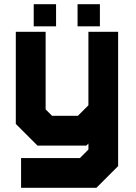

<svg xmlns="http://www.w3.org/2000/svg" viewBox="-20 -691 643 911"><path d="M158 0 55 -103V-540H196.5V-172L227 -141.5H349.5L399.5 -191.5V-540H540.5V97L437.5 200H80V59H359L399.5 18.5V-10L389.5 0ZM138.5 131.5H393L472 50.5V-470V-171L371.5 -71H194L124 -142.5V-470V-142.5L194 -71H371.5L472 -171V50.5L393 131.5H138.5ZM348 -566V-671H454V-566ZM140 -566V-671H246V-566ZM192.5 -613H192V-623H192.5ZM401.5 -613H401V-623H401.5Z"/></svg>

Font: Tourney Black
Style: Regular
Weight: 900
Version: Version 1.015